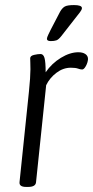

<svg xmlns="http://www.w3.org/2000/svg" viewBox="-20 -735 367 757"><path d="M83 2Q55 2 57 -17L94 -373Q97 -401 98.5 -424.5Q100 -448 100 -462Q100 -479 99.5 -489Q99 -499 99 -505Q99 -515 114 -518.5Q129 -522 140 -522Q151 -522 155.5 -506.5Q160 -491 160 -450Q184 -485 220 -507Q256 -529 289 -529Q306 -529 316.5 -522Q327 -515 327 -502Q326 -488 318.5 -474.5Q311 -461 304 -461Q297 -461 287.5 -464.5Q278 -468 259 -468Q229 -468 202.5 -448Q176 -428 162 -399L122 -16Q120 2 91 2ZM180 -573Q165 -573 165 -582Q165 -587 170.5 -598.5Q176 -610 180 -618L217 -689Q225 -703 235 -709Q245 -715 272 -715Q303 -715 303 -703Q303 -697 295.5 -687Q288 -677 272 -657L222 -593Q211 -579 202.5 -576Q194 -573 180 -573Z"/></svg>

Font: Asap Condensed Condensed Light
Style: Italic
Weight: 300
Width: 3
Italic angle: -6°
Designer: Pablo Cosgaya
Foundry: Omnibus-Type
Version: Version 3.001; ttfautohint (v1.8.4.7-5d5b)